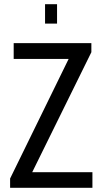

<svg xmlns="http://www.w3.org/2000/svg" viewBox="-20 -892 480 912"><path d="M28 0V-44L306 -612H45V-687H414V-644L133 -74H419V0ZM194 -780V-872H251V-780Z"/></svg>

Font: Archivo ExtraCondensed
Style: Regular
Weight: 400
Width: 2
Designer: Hector Gatti
Foundry: Omnibus-Type
Version: Version 2.001